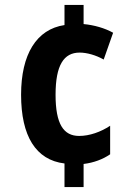

<svg xmlns="http://www.w3.org/2000/svg" viewBox="-20 -744 543 774"><path d="M317 -647V-724H240V-643C127 -626 65 -525 65 -362C65 -196 124 -99 240 -85V10H317V-83C358 -88 395 -102 424 -122V-237C386 -212 341 -196 299 -196C236 -196 204 -244 204 -362C204 -481 237 -532 301 -532C330 -532 366 -522 398 -504L436 -612C402 -631 359 -643 317 -647Z"/></svg>

Font: Noto Sans Hebrew Condensed
Style: Bold
Weight: 700
Width: 3
Designer: Monotype Design Team
Foundry: Monotype Imaging Inc.
Version: Version 2.004